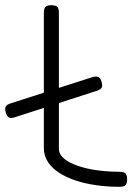

<svg xmlns="http://www.w3.org/2000/svg" viewBox="-85 -709 525 740"><path d="M-28 -257Q-43 -252 -50.5 -256Q-58 -260 -63 -276Q-67 -290 -63 -298Q-59 -306 -43 -311L269 -411Q285 -416 293.5 -412.5Q302 -409 306 -395Q311 -379 307 -371.5Q303 -364 288 -359ZM375 11Q330 11 287 5Q244 -1 207.5 -13Q171 -25 143 -43Q115 -61 99.5 -85Q84 -109 84 -138V-658Q84 -670 86.5 -676.5Q89 -683 95.5 -686Q102 -689 112 -689Q123 -689 129.5 -686.5Q136 -684 139 -678Q142 -672 142 -661V-136Q142 -114 162 -97.5Q182 -81 216 -69.5Q250 -58 291 -52.5Q332 -47 374 -47Q386 -47 392.5 -44.5Q399 -42 402 -35.5Q405 -29 405 -18Q405 -7 402 -0.5Q399 6 392.5 8.5Q386 11 375 11Z"/></svg>

Font: Fredoka Expanded Light
Style: Regular
Weight: 300
Width: 7
Designer: Ben Nathan
Foundry: Milena B. Brandão, Ben Nathan
Version: Version 2.001